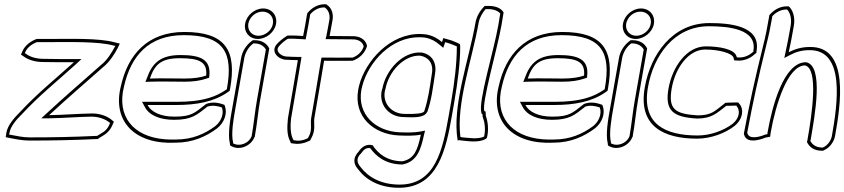

<svg xmlns="http://www.w3.org/2000/svg" viewBox="-20 -650 3989 907"><path d="M10 -22 7 -2 26 2C52 7 85 14 119 14C224 14 330 12 433 7H442L450 1C459 -6 495 -19 511 -59L518 -75L506 -85C486 -101 454 -114 415 -114C348 -113 281 -107 212 -106C294 -182 380 -256 466 -332C498 -357 522 -396 536 -423L546 -444L522 -450C446 -471 308 -466 214 -466H153C124 -455 97 -435 85 -406L79 -392L91 -384C112 -368 144 -357 184 -357C231 -356 279 -356 329 -356C244 -279 155 -208 72 -118C47 -93 15 -57 10 -22ZM23 -14 25 -23C29 -51 56 -84 81 -108L82 -109C164 -198 252 -268 338 -346L365 -371H331C281 -371 234 -371 187 -372C149 -372 120 -382 101 -397L97 -399L99 -403C108 -425 129 -441 154 -451H212C306 -451 444 -455 516 -435L525 -433L522 -428C508 -402 486 -365 457 -343L456 -342C370 -266 284 -192 202 -116L175 -91H209C279 -92 346 -98 412 -99C447 -99 477 -87 495 -73L500 -69L497 -62C483 -28 457 -21 442 -10L438 -8H435H434C331 -3 226 -1 121 -1C89 -1 57 -8 31 -13Z M551 -243C509 -77 617 34 810 24C890 24 954 -5 1006 -44C1041 -72 1054 -115 1043 -147L1040 -155C1015 -164 985 -171 954 -159L950 -156C900 -117 885 -99 804 -99C739 -99 694 -121 677 -154H812C909 -154 990 -169 1055 -214L1065 -221L1067 -231C1099 -410 1047 -499 851 -499C676 -499 584 -391 551 -243ZM566 -242C598 -385 682 -484 848 -484C1036 -484 1083 -404 1052 -231L1051 -228L1048 -226C1023 -209 997 -196 966 -187C922 -174 872 -169 815 -169H651L664 -145C684 -106 734 -84 802 -84C886 -84 909 -107 957 -144L959 -146C982 -154 1005 -150 1027 -143L1029 -140C1038 -114 1026 -78 998 -55C947 -17 888 9 812 9H811C792 10 776 9 759 8C608 -4 530 -102 566 -242ZM667 -263 687 -264C741 -266 798 -264 850 -264C894 -264 928 -269 956 -279L968 -283L969 -294C976 -369 927 -390 833 -390C738 -390 699 -352 674 -281ZM688 -279C711 -345 740 -375 830 -375C923 -375 960 -357 954 -293C929 -284 895 -279 852 -279C800 -279 743 -281 688 -279Z M1138 -538C1131 -499 1158 -466 1198 -466C1238 -466 1277 -498 1284 -537C1291 -577 1264 -610 1223 -610C1183 -610 1145 -578 1138 -538ZM1077 -138C1068 -88 1055 -17 1066 28L1067 37L1076 42C1114 61 1166 39 1182 -2L1184 -4V-7C1194 -61 1200 -129 1209 -178L1252 -421C1241 -444 1218 -460 1184 -460H1174L1165 -453C1142 -435 1124 -406 1119 -376ZM1153 -538C1159 -570 1188 -595 1220 -595C1253 -595 1275 -569 1269 -537C1264 -507 1233 -481 1201 -481C1169 -481 1148 -507 1153 -538ZM1092 -138 1134 -376C1139 -402 1154 -427 1173 -442L1177 -445H1181C1209 -445 1227 -432 1236 -416L1194 -178C1185 -129 1178 -58 1169 -8L1168 -5C1166 -2 1166 0 1164 3C1149 28 1112 42 1085 29L1081 27V23V22C1071 -18 1083 -88 1092 -138Z M1289 -443C1256 -407 1293 -371 1328 -368C1349 -367 1367 -366 1387 -366C1371 -274 1356 -180 1340 -90V-89C1335 -43 1337 -8 1350 16L1354 26L1365 28C1388 32 1412 29 1435 18L1445 14L1450 4C1473 -36 1461 -69 1465 -92C1481 -180 1495 -271 1511 -363C1554 -362 1598 -363 1640 -363H1646C1679 -375 1704 -399 1714 -433L1712 -440C1704 -465 1678 -479 1649 -479C1611 -479 1576 -480 1537 -480C1542 -504 1546 -530 1551 -556C1556 -586 1546 -613 1526 -626L1521 -630H1514C1479 -630 1451 -611 1432 -588L1430 -580C1424 -544 1419 -514 1412 -480C1392 -481 1370 -483 1345 -482H1338C1319 -470 1305 -460 1289 -443ZM1300 -434C1313 -448 1324 -457 1340 -467H1342C1367 -468 1387 -466 1408 -465L1424 -464L1427 -480C1434 -514 1439 -544 1445 -580L1446 -583C1462 -601 1484 -615 1511 -615H1513L1516 -613C1531 -603 1540 -581 1536 -556C1531 -530 1527 -505 1522 -481L1518 -465H1534C1573 -465 1609 -464 1647 -464C1672 -464 1691 -453 1697 -434V-433L1698 -430C1689 -405 1672 -388 1646 -378H1643C1601 -378 1557 -377 1514 -378H1499L1496 -363C1480 -271 1466 -180 1450 -92C1445 -61 1457 -36 1437 -2L1434 3L1430 4V5C1410 14 1391 17 1371 13L1366 12L1365 8L1364 7C1354 -13 1350 -45 1355 -89V-90C1371 -180 1386 -274 1402 -366L1404 -381H1389C1370 -381 1353 -382 1332 -383C1322 -384 1311 -388 1303 -395C1289 -407 1287 -420 1300 -434Z M1672 -225C1650 -99 1745 -15 1865 -10C1900 -9 1933 -7 1968 -14C1952 61 1937 100 1881 112C1807 111 1766 75 1740 36C1711 29 1689 43 1673 68C1666 75 1661 83 1657 92C1647 122 1665 141 1672 150C1709 200 1773 237 1865 237C2049 237 2087 56 2115 -105L2126 -168C2142 -261 2154 -353 2154 -429L2153 -441L2142 -447C2126 -454 2112 -460 2099 -463L2074 -470L2068 -451C2050 -467 2026 -481 1995 -487C1846 -508 1724 -385 1683 -268C1679 -254 1674 -239 1672 -225ZM1687 -225C1689 -237 1694 -253 1698 -266C1737 -378 1851 -491 1990 -472C2019 -466 2039 -454 2056 -439L2074 -424L2083 -451L2092 -448H2093C2104 -445 2118 -439 2133 -433L2138 -431V-426C2138 -351 2127 -260 2111 -168L2100 -105C2071 60 2036 222 1868 222C1780 222 1720 187 1684 140C1676 130 1664 116 1671 95C1674 88 1677 83 1682 78L1685 76L1686 74C1700 54 1712 47 1729 50C1758 90 1803 126 1879 127H1881H1882C1949 113 1967 61 1983 -13L1988 -33L1968 -29C1936 -23 1903 -24 1868 -25C1754 -30 1667 -109 1687 -225ZM1785 -229C1766 -158 1815 -99 1884 -97C1932 -95 1983 -92 1997 -120L1998 -121L1999 -122C2019 -182 2024 -229 2035 -301C2045 -357 2018 -394 1971 -402H1970H1969C1882 -407 1802 -319 1786 -230ZM1800 -228 1801 -230C1816 -313 1890 -391 1965 -387C2005 -380 2029 -350 2020 -301C2009 -228 2003 -182 1984 -124C1979 -114 1942 -110 1888 -112C1826 -114 1783 -167 1800 -228Z M2226 -542C2195 -365 2114 -149 2142 14C2142 14 2148 12 2148 12C2148 12 2163 14 2163 14C2181 15 2240 27 2275 6L2279 1V6C2291 -38 2284 -77 2275 -103L2274 -123L2268 -125C2255 -166 2327 -409 2349 -531L2359 -591C2349 -610 2323 -622 2290 -622H2270C2249 -602 2231 -573 2226 -542ZM2241 -542C2245 -566 2259 -590 2274 -607H2287C2314 -607 2335 -597 2343 -586L2334 -531C2313 -410 2238 -169 2254 -118L2255 -113L2259 -111L2260 -98L2261 -96C2269 -74 2275 -42 2267 -5C2237 10 2185 0 2166 -1L2155 -3C2134 -160 2210 -367 2241 -542Z M2336 -243C2294 -77 2402 34 2595 24C2675 24 2739 -5 2791 -44C2826 -72 2839 -115 2828 -147L2825 -155C2800 -164 2770 -171 2739 -159L2735 -156C2685 -117 2670 -99 2589 -99C2524 -99 2479 -121 2462 -154H2597C2694 -154 2775 -169 2840 -214L2850 -221L2852 -231C2884 -410 2832 -499 2636 -499C2461 -499 2369 -391 2336 -243ZM2351 -242C2383 -385 2467 -484 2633 -484C2821 -484 2868 -404 2837 -231L2836 -228L2833 -226C2808 -209 2782 -196 2751 -187C2707 -174 2657 -169 2600 -169H2436L2449 -145C2469 -106 2519 -84 2587 -84C2671 -84 2694 -107 2742 -144L2744 -146C2767 -154 2790 -150 2812 -143L2814 -140C2823 -114 2811 -78 2783 -55C2732 -17 2673 9 2597 9H2596C2577 10 2561 9 2544 8C2393 -4 2315 -102 2351 -242ZM2452 -263 2472 -264C2526 -266 2583 -264 2635 -264C2679 -264 2713 -269 2741 -279L2753 -283L2754 -294C2761 -369 2712 -390 2618 -390C2523 -390 2484 -352 2459 -281ZM2473 -279C2496 -345 2525 -375 2615 -375C2708 -375 2745 -357 2739 -293C2714 -284 2680 -279 2637 -279C2585 -279 2528 -281 2473 -279Z M2923 -538C2916 -499 2943 -466 2983 -466C3023 -466 3062 -498 3069 -537C3076 -577 3049 -610 3008 -610C2968 -610 2930 -578 2923 -538ZM2862 -138C2853 -88 2840 -17 2851 28L2852 37L2861 42C2899 61 2951 39 2967 -2L2969 -4V-7C2979 -61 2985 -129 2994 -178L3037 -421C3026 -444 3003 -460 2969 -460H2959L2950 -453C2927 -435 2909 -406 2904 -376ZM2938 -538C2944 -570 2973 -595 3005 -595C3038 -595 3060 -569 3054 -537C3049 -507 3018 -481 2986 -481C2954 -481 2933 -507 2938 -538ZM2877 -138 2919 -376C2924 -402 2939 -427 2958 -442L2962 -445H2966C2994 -445 3012 -432 3021 -416L2979 -178C2970 -129 2963 -58 2954 -8L2953 -5C2951 -2 2951 0 2949 3C2934 28 2897 42 2870 29L2866 27V23V22C2856 -18 2868 -88 2877 -138Z M3026 -238C2993 -53 3116 5 3273 5C3337 5 3405 -20 3450 -55C3491 -89 3494 -134 3474 -158L3467 -166H3454C3443 -165 3423 -166 3406 -164L3399 -158C3356 -125 3341 -105 3275 -105C3169 -112 3136 -133 3153 -232C3170 -330 3233 -416 3311 -416C3376 -416 3438 -399 3445 -378L3448 -365L3462 -364C3494 -361 3525 -375 3544 -393L3553 -400L3554 -410C3575 -531 3420 -541 3331 -541C3156 -541 3053 -392 3026 -238ZM3041 -238C3067 -388 3165 -526 3329 -526C3422 -526 3557 -513 3539 -410V-406L3535 -403C3519 -388 3493 -376 3466 -379H3461L3459 -385C3448 -418 3379 -431 3314 -431C3223 -431 3156 -333 3138 -232C3119 -125 3162 -97 3271 -90H3272C3342 -90 3365 -115 3407 -147L3410 -150C3426 -151 3443 -150 3453 -151H3459L3461 -147C3476 -129 3475 -94 3442 -66C3399 -33 3336 -10 3276 -10C3122 -10 3010 -64 3041 -238Z M3494 -19 3495 -14C3509 39 3596 0 3596 0L3618 -4L3621 -25C3644 -156 3701 -339 3782 -341C3848 -329 3816 -110 3794 13L3792 21C3804 46 3827 62 3862 62H3868L3874 59C3900 47 3920 20 3925 -9C3950 -149 3996 -433 3804 -428C3769 -428 3736 -419 3706 -403C3715 -444 3722 -482 3730 -528C3736 -561 3729 -593 3713 -613L3706 -620H3696C3662 -620 3633 -601 3614 -578L3613 -570C3604 -519 3598 -485 3585 -434C3547 -280 3523 -173 3495 -24ZM3510 -22V-24C3538 -173 3561 -279 3599 -433C3612 -484 3619 -519 3628 -570V-573C3644 -591 3668 -605 3694 -605H3698L3701 -602C3715 -585 3720 -557 3715 -528C3707 -482 3700 -445 3691 -404L3685 -376L3712 -390C3740 -405 3769 -413 3802 -413C3975 -417 3936 -156 3910 -9C3906 15 3889 37 3869 46L3867 47H3865C3836 47 3818 34 3808 16L3809 13C3829 -102 3873 -340 3788 -356H3786H3785C3682 -353 3628 -150 3606 -25L3605 -16L3593 -14L3591 -13L3589 -12C3569 -4 3519 10 3511 -20Z"/></svg>

Font: Snowfall
Style: BlkOlObl
Weight: 900
Designer: Jasper
Foundry: Cannot Into Space Fonts
Version: Version 0.9